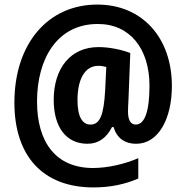

<svg xmlns="http://www.w3.org/2000/svg" viewBox="-20 -740 815 840"><path d="M732 -364C732 -575 602 -720 406 -720C188 -720 43 -547 43 -291C43 -57 168 80 389 80C463 80 528 66 585 41V-48C525 -22 451 -5 387 -5C224 -5 142 -118 142 -296C142 -484 231 -635 407 -635C548 -636 634 -527 634 -365C634 -250 612 -195 574 -195C554 -195 540 -211 540 -252C540 -265 541 -284 542 -302L550 -508C512 -523 457 -534 411 -534C289 -534 215 -442 215 -303C215 -184 269 -111 363 -111C411 -111 446 -137 470 -184H477C490 -138 524 -111 576 -111C673 -111 732 -220 732 -364ZM319 -302C319 -391 350 -452 410 -452C423 -452 434 -450 445 -447L440 -344C434 -239 418 -195 376 -195C341 -195 319 -228 319 -302Z"/></svg>

Font: Noto Sans Armenian Condensed
Style: Bold
Weight: 700
Width: 3
Designer: Monotype Design Team
Foundry: Monotype Imaging Inc.
Version: Version 2.008